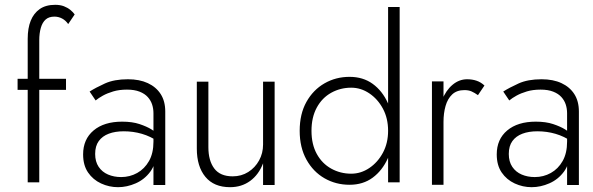

<svg xmlns="http://www.w3.org/2000/svg" viewBox="-20 -783 2463 797"><path d="M53 -456V-410H254V-456ZM263 -683 290 -723Q284 -732 272.5 -741.5Q261 -751 245.5 -757Q230 -763 209 -763Q170 -763 145 -745.5Q120 -728 107.5 -697Q95 -666 95 -622V-26H143V-616Q143 -645 149.5 -667.5Q156 -690 169.5 -702Q183 -714 206 -714Q223 -714 238 -706Q253 -698 263 -683Z M375 -144Q375 -177 390 -197.5Q405 -218 431.5 -228Q458 -238 494 -238Q533 -238 569 -227.5Q605 -217 637 -195V-225Q628 -234 608.5 -246Q589 -258 559 -268Q529 -278 487 -278Q412 -278 368.5 -241.5Q325 -205 325 -142Q325 -97 345.5 -67Q366 -37 399.5 -21.5Q433 -6 470 -6Q507 -6 543.5 -22Q580 -38 604 -70.5Q628 -103 628 -153L617 -195Q617 -147 598.5 -114.5Q580 -82 549.5 -65Q519 -48 483 -48Q453 -48 428.5 -58.5Q404 -69 389.5 -90.5Q375 -112 375 -144ZM377 -366Q389 -376 407 -386Q425 -396 450 -403.5Q475 -411 507 -411Q538 -411 559.5 -402.5Q581 -394 593.5 -380Q606 -366 611.5 -349Q617 -332 617 -313V-15H666V-320Q666 -363 647 -392.5Q628 -422 593.5 -438Q559 -454 511 -454Q454 -454 415.5 -436.5Q377 -419 352 -403Z M845 -172V-444H797V-166Q797 -92 832.5 -49Q868 -6 935 -6Q983 -6 1018.5 -32Q1054 -58 1072 -105V-15H1120V-444H1072V-183Q1072 -147 1055.5 -117Q1039 -87 1010.5 -69Q982 -51 946 -51Q894 -51 869.5 -83.5Q845 -116 845 -172Z M1591 -754V-26H1639V-754ZM1224 -240Q1224 -171 1252 -120.5Q1280 -70 1327 -43Q1374 -16 1431 -16Q1487 -16 1527 -45.5Q1567 -75 1590 -126Q1613 -177 1613 -240Q1613 -305 1590 -355.5Q1567 -406 1527 -435Q1487 -464 1431 -464Q1374 -464 1327 -437Q1280 -410 1252 -360Q1224 -310 1224 -240ZM1273 -240Q1273 -296 1295 -336.5Q1317 -377 1355 -398Q1393 -419 1438 -419Q1478 -419 1513 -395.5Q1548 -372 1569.5 -332Q1591 -292 1591 -240Q1591 -189 1569.5 -149Q1548 -109 1513 -85.5Q1478 -62 1438 -62Q1393 -62 1355 -83Q1317 -104 1295 -144Q1273 -184 1273 -240Z M1821 -445H1773V-16H1821ZM1964 -388 1991 -428Q1976 -442 1958 -448Q1940 -454 1919 -454Q1886 -454 1858.5 -431Q1831 -408 1815 -368Q1799 -328 1799 -277H1821Q1821 -313 1829.5 -343Q1838 -373 1857 -391Q1876 -409 1908 -409Q1925 -409 1937.5 -403.5Q1950 -398 1964 -388Z M2092 -144Q2092 -177 2107 -197.5Q2122 -218 2148.5 -228Q2175 -238 2211 -238Q2250 -238 2286 -227.5Q2322 -217 2354 -195V-225Q2345 -234 2325.5 -246Q2306 -258 2276 -268Q2246 -278 2204 -278Q2129 -278 2085.5 -241.5Q2042 -205 2042 -142Q2042 -97 2062.5 -67Q2083 -37 2116.5 -21.5Q2150 -6 2187 -6Q2224 -6 2260.5 -22Q2297 -38 2321 -70.5Q2345 -103 2345 -153L2334 -195Q2334 -147 2315.5 -114.5Q2297 -82 2266.5 -65Q2236 -48 2200 -48Q2170 -48 2145.5 -58.5Q2121 -69 2106.5 -90.5Q2092 -112 2092 -144ZM2094 -366Q2106 -376 2124 -386Q2142 -396 2167 -403.5Q2192 -411 2224 -411Q2255 -411 2276.5 -402.5Q2298 -394 2310.5 -380Q2323 -366 2328.5 -349Q2334 -332 2334 -313V-15H2383V-320Q2383 -363 2364 -392.5Q2345 -422 2310.5 -438Q2276 -454 2228 -454Q2171 -454 2132.5 -436.5Q2094 -419 2069 -403Z"/></svg>

Font: SpinnyJost
Style: Regular
Weight: 300
Version: Version 3.710